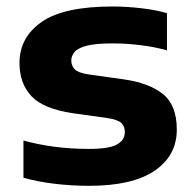

<svg xmlns="http://www.w3.org/2000/svg" viewBox="-20 -576 611 606"><path d="M262 10.5Q206 10.5 152.2 4Q98.5 -2.5 54 -15V-132.5Q150 -106 260.5 -106Q324.5 -106 349.2 -120Q374 -134 374 -159Q374 -177.5 362.8 -188Q351.5 -198.5 318.5 -203.5L211 -218.5Q117.5 -232 79.5 -272.2Q41.5 -312.5 41.5 -377.5Q41.5 -458 111.5 -506.8Q181.5 -555.5 334.5 -555.5Q380 -555.5 426.2 -550Q472.5 -544.5 507 -534.5V-417Q471 -427.5 425.5 -433.2Q380 -439 336 -439Q282 -439 254 -431.8Q226 -424.5 215.5 -412Q205 -399.5 205 -385Q205 -368.5 216 -357.2Q227 -346 260 -341L367.5 -326Q450.5 -314.5 494.2 -279.2Q538 -244 538 -167Q538 -84.5 467.8 -37Q397.5 10.5 262 10.5Z"/></svg>

Font: Encode Sans Expanded Expanded
Style: Bold
Weight: 700
Width: 7
Designer: Multiple Designers
Foundry: Impallari Type
Version: Version 3.000; ttfautohint (v1.8.3) -l 8 -r 50 -G 200 -x 14 